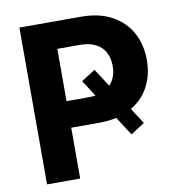

<svg xmlns="http://www.w3.org/2000/svg" viewBox="-81 -802 824 877"><g transform="rotate(-10 330.5 -363.5)"><path d="M371.1 -477.6 551.1 -199.6 486.5 -158 306.5 -436.4ZM66.8 0V-727.3H353.3Q436.1 -727.3 494.3 -695.8Q552.6 -664.4 583.5 -608.8Q614.3 -553.3 614.3 -480.8Q614.3 -408.4 583.1 -353Q551.8 -297.6 492.7 -266.7Q433.6 -235.8 349.8 -235.8H166.9V-359H324.6Q369 -359 398.1 -374.5Q427.2 -389.9 441.6 -417.4Q456 -445 456 -480.8Q456 -517 441.6 -544.2Q427.2 -571.4 397.9 -586.5Q368.6 -601.6 324.2 -601.6H220.5V0Z"/></g></svg>

Font: InterMG
Style: Bold
Weight: 700
Designer: Rasmus Andersson
Foundry: rsms
Version: Version 3.019;December 26, 2023;FontCreator 15.0.0.2955 64-b